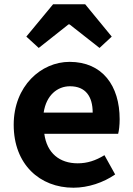

<svg xmlns="http://www.w3.org/2000/svg" viewBox="-20 -863 621 897"><path d="M323 14C392 14 463 -10 518 -48L468 -138C427 -113 388 -100 343 -100C259 -100 199 -147 187 -238H532C536 -252 539 -279 539 -306C539 -462 459 -574 305 -574C172 -574 44 -461 44 -280C44 -95 166 14 323 14ZM184 -337C196 -418 248 -460 307 -460C380 -460 413 -412 413 -337ZM103 -692 161 -639 300 -749H305L445 -639L502 -692L378 -843H228Z"/></svg>

Font: Noto Sans CJK TC
Style: Bold
Weight: 700
Designer: Ryoko NISHIZUKA 西塚涼子 (kana, bopomofo & ideographs); Paul D. Hunt (Latin, Greek & Cyrillic); Sandoll Communications 산돌커뮤니
Foundry: Adobe
Version: Version 2.004;hotconv 1.0.118;makeotfexe 2.5.65603